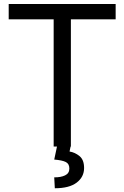

<svg xmlns="http://www.w3.org/2000/svg" viewBox="-20 -748 635 980"><path d="M24.4 -649.4V-727.5H570.3V-649.4H341.8V0H253.9V-649.4ZM271.5 -2.9H340.8L335 25.4Q362.8 29.8 386 48.8Q409.2 67.9 409.2 109.4Q409.2 155.3 371.3 184.1Q333.5 212.9 259.8 212.9L256.8 157.2Q290 157.7 312 147.2Q334 136.7 334 112.3Q334 87.9 315.7 78.9Q297.4 69.8 256.8 66.4Z"/></svg>

Font: Inter Tight
Style: Regular
Weight: 400
Designer: Rasmus Andersson
Foundry: rsms
Version: Version 3.002